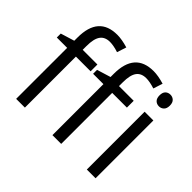

<svg xmlns="http://www.w3.org/2000/svg" viewBox="-162 -1011 1257 1257"><g transform="rotate(45 466.0 -382.5)"><path d="M663.1 -472.2H526.9V0H445.8V-472.2H350.1V-508.8L445.8 -538.1V-567.9Q445.8 -765.1 618.2 -765.1Q660.6 -765.1 717.8 -748L696.8 -683.1Q649.9 -698.2 616.7 -698.2Q570.8 -698.2 548.8 -667.7Q526.9 -637.2 526.9 -569.8V-535.2H663.1ZM327.1 -472.2H190.9V0H109.9V-472.2H14.2V-508.8L109.9 -538.1V-567.9Q109.9 -765.1 282.2 -765.1Q324.7 -765.1 381.8 -748L360.8 -683.1Q314 -698.2 280.8 -698.2Q234.9 -698.2 212.9 -667.7Q190.9 -637.2 190.9 -569.8V-535.2H327.1ZM845.2 0H764.2V-535.2H845.2ZM757.3 -680.2Q757.3 -708 771 -720.9Q784.7 -733.9 805.2 -733.9Q824.7 -733.9 838.9 -720.7Q853 -707.5 853 -680.2Q853 -652.8 838.9 -639.4Q824.7 -626 805.2 -626Q784.7 -626 771 -639.4Q757.3 -652.8 757.3 -680.2Z"/></g></svg>

Font: Sahel FD
Style: FD
Weight: 400
Foundry: Saber Rastikerdar (saber.rastikerdar@gmail.com)
Version: Version 3.3.1